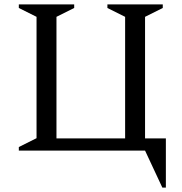

<svg xmlns="http://www.w3.org/2000/svg" viewBox="-20 -680 824 867"><path d="M635 0H65V-16L145 -56V-604L65 -644V-660H315V-644L235 -604V-55H545V-604L465 -644V-660H715V-644L635 -604V-55H729V167H713Z"/></svg>

Font: Spectral
Style: Regular
Weight: 400
Designer: Jean-Baptiste Levee
Foundry: Production Type
Version: Version 2.001